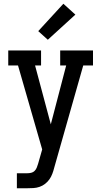

<svg xmlns="http://www.w3.org/2000/svg" viewBox="-20 -799 540 1024"><path d="M70 205V125H125Q136 125 146.5 122.5Q157 120 164.5 112.5Q172 105 176 95Q180 85 183 75L205 -2L76 -450H24V-530H199V-450H167L251 -136L333 -450H301V-530H476V-450H424L269 96Q265 112 259 128Q253 144 243.5 157.5Q234 171 220.5 181.5Q207 192 191 197.5Q175 203 158.5 204Q142 205 125 205ZM235 -587 184 -633 318 -779 382 -721Z"/></svg>

Font: Iosevka Slab Medium
Style: Regular
Weight: 500
Monospace: yes
Designer: Belleve Invis
Foundry: Belleve Invis
Version: Version 11.1.1; ttfautohint (v1.8.3)